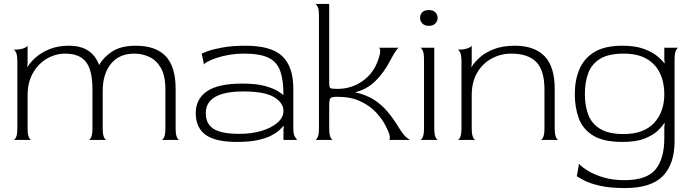

<svg xmlns="http://www.w3.org/2000/svg" viewBox="-20 -710 3512 974"><path d="M48 0Q55 0 61.5 -14Q68 -28 68 -60V-398Q68 -430 61.5 -443.5Q55 -457 48 -458Q80 -458 98 -464.5Q116 -471 120 -478V-386L118 -373L120 -371Q135 -396 163.5 -420.5Q192 -445 233.5 -461.5Q275 -478 329 -478Q390 -478 427.5 -453Q465 -428 483 -380Q505 -420 549.5 -449Q594 -478 669 -478Q770 -478 820.5 -425Q871 -372 871 -259V-60Q871 -28 877.5 -14Q884 0 891 0H799Q806 0 812.5 -14Q819 -28 819 -60V-256Q819 -327 795.5 -366.5Q772 -406 736 -422Q700 -438 661 -438Q585 -438 543 -386.5Q501 -335 501 -248V-60Q501 -28 507.5 -14Q514 0 521 0H429Q436 0 442.5 -14Q449 -28 449 -60V-256Q449 -354 416 -396Q383 -438 311 -438Q262 -438 218 -412.5Q174 -387 147 -339.5Q120 -292 120 -227V-60Q120 -28 126.5 -14Q133 0 140 0Z M1181 10Q1072 10 1022.5 -26.5Q973 -63 973 -136Q973 -208 1030 -247Q1087 -286 1209 -286Q1278 -286 1321 -274.5Q1364 -263 1387 -249Q1410 -235 1418 -227Q1418 -302 1402 -348.5Q1386 -395 1343 -416.5Q1300 -438 1219 -438Q1173 -438 1130.5 -429.5Q1088 -421 1056.5 -408Q1025 -395 1013 -383V-393L1003 -438Q1008 -441 1034 -450.5Q1060 -460 1108.5 -469Q1157 -478 1227 -478Q1357 -478 1412.5 -424.5Q1468 -371 1468 -260V-60Q1468 -32 1474.5 -19.5Q1481 -7 1488 0H1418V-51L1420 -70L1418 -71Q1412 -64 1398 -50.5Q1384 -37 1357.5 -23Q1331 -9 1288.5 0.5Q1246 10 1181 10ZM1194 -31Q1256 -31 1306.5 -46Q1357 -61 1387.5 -87.5Q1418 -114 1418 -147Q1418 -189 1370 -217.5Q1322 -246 1215 -246Q1024 -246 1024 -136Q1024 -81 1064 -56Q1104 -31 1194 -31Z M1578 0Q1585 0 1591.5 -14Q1598 -28 1598 -60V-630Q1598 -662 1591.5 -675.5Q1585 -689 1578 -690H1650V-290Q1650 -268 1655.5 -263.5Q1661 -259 1691 -259Q1763 -259 1819.5 -299Q1876 -339 1899 -408Q1910 -440 1908.5 -453.5Q1907 -467 1902 -468H2003Q2000 -468 1989.5 -454Q1979 -440 1962 -407Q1927 -340 1883.5 -298Q1840 -256 1781 -242Q1838 -229 1876.5 -204.5Q1915 -180 1945.5 -144Q1976 -108 2005 -60Q2025 -28 2040.5 -14Q2056 0 2063 0H1953Q1959 -1 1957.5 -17Q1956 -33 1937 -70Q1920 -105 1888 -139.5Q1856 -174 1807.5 -196.5Q1759 -219 1691 -219Q1660 -219 1655 -210Q1650 -201 1650 -178V-60Q1650 -28 1656.5 -14Q1663 0 1670 0Z M2155 -579Q2134 -579 2122.5 -591Q2111 -603 2111 -619Q2111 -636 2122 -647.5Q2133 -659 2155 -659Q2177 -659 2188.5 -647.5Q2200 -636 2200 -619Q2200 -603 2188.5 -591Q2177 -579 2155 -579ZM2111 0Q2118 0 2124.5 -14Q2131 -28 2131 -60V-408Q2131 -440 2124.5 -453.5Q2118 -467 2111 -468H2183V-60Q2183 -28 2189.5 -14Q2196 0 2203 0Z M2301 0Q2308 0 2314.5 -14Q2321 -28 2321 -60V-398Q2321 -430 2314.5 -443.5Q2308 -457 2301 -458Q2333 -458 2351 -464.5Q2369 -471 2373 -478V-386L2371 -373L2373 -371Q2388 -396 2416 -420.5Q2444 -445 2487.5 -461.5Q2531 -478 2592 -478Q2691 -478 2742.5 -425Q2794 -372 2794 -259V-60Q2794 -28 2800.5 -14Q2807 0 2814 0H2722Q2729 0 2735.5 -14Q2742 -28 2742 -60V-256Q2742 -354 2700 -396Q2658 -438 2574 -438Q2520 -438 2474 -413Q2428 -388 2400.5 -341Q2373 -294 2373 -227V-60Q2373 -28 2379.5 -14Q2386 0 2393 0Z M3151 244Q3074 244 3024 232.5Q2974 221 2946 206.5Q2918 192 2906 184L2916 129V120Q2932 138 2964.5 157.5Q2997 177 3043.5 190.5Q3090 204 3147 204Q3261 204 3305.5 149.5Q3350 95 3350 -8V-66L3352 -84L3350 -86Q3339 -68 3315 -45.5Q3291 -23 3248.5 -6.5Q3206 10 3137 10Q3042 10 2989.5 -22Q2937 -54 2916.5 -109Q2896 -164 2896 -233Q2896 -303 2919 -358Q2942 -413 2994.5 -445.5Q3047 -478 3137 -478Q3205 -478 3249 -461Q3293 -444 3317 -423Q3341 -402 3350 -389L3352 -390L3350 -409V-468H3422Q3415 -467 3408.5 -453Q3402 -439 3402 -406V7Q3402 122 3342.5 183Q3283 244 3151 244ZM3144 -30Q3245 -30 3297.5 -85.5Q3350 -141 3350 -233Q3350 -292 3328 -338.5Q3306 -385 3260.5 -411.5Q3215 -438 3144 -438Q3068 -438 3025 -412Q2982 -386 2964.5 -340Q2947 -294 2947 -232Q2947 -173 2964.5 -127.5Q2982 -82 3025 -56Q3068 -30 3144 -30Z"/></svg>

Font: Red Rose Light
Style: Regular
Weight: 300
Designer: Jaikishan Patel
Version: Version 1.001; ttfautohint (v1.8.3)